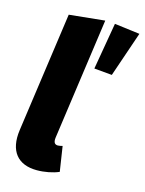

<svg xmlns="http://www.w3.org/2000/svg" viewBox="-118 -832 699 923"><g transform="rotate(15 232.0 -371.0)"><path d="M289 -761 112 -743 28 -146C13 -39 62 19 157 19C195 19 236 11 266 -2L247 -126C239 -124 232 -122 224 -122C210 -122 201 -130 204 -155ZM338 -758 298 -525 387 -517 464 -742Z"/></g></svg>

Font: Fira Sans ExtraBold
Style: Italic
Weight: 800
Italic angle: -8°
Designer: bBox Type GmbH & Carrois Corporate GbR & Edenspiekermann AG
Foundry: bBox Type GmbH & Carrois Corporate GbR & Edenspiekermann AG
Version: Version 4.301;PS 004.301;hotconv 1.0.88;makeotf.lib2.5.64775